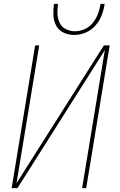

<svg xmlns="http://www.w3.org/2000/svg" viewBox="-20 -969 616 989"><path d="M40 0H70L520 -711L403 0H424L545 -735H515L65 -25L182 -735H161ZM362 -789Q392 -789 421 -801Q450 -813 471.5 -837.5Q493 -862 504 -891Q515 -920 519 -949H498Q494 -924 485 -899Q476 -874 458.5 -852Q441 -830 416 -819Q391 -808 366 -808Q341 -808 319 -819Q297 -830 287 -852Q277 -874 276 -899Q275 -924 279 -949H258Q254 -920 255 -891Q256 -862 269 -837.5Q282 -813 307.5 -801Q333 -789 362 -789Z"/></svg>

Font: Iosevka Sparkle Thin Oblique
Style: Regular
Weight: 100
Italic angle: -9°
Designer: Belleve Invis
Foundry: Belleve Invis
Version: Version 4.5.0; ttfautohint (v1.8.3)